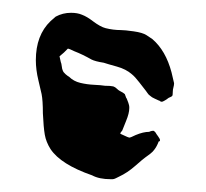

<svg xmlns="http://www.w3.org/2000/svg" viewBox="-20 -33 322 300"><path d="M166 243Q164 244 161 245.5Q158 247 156 247H153Q135 247 124 241Q75 224 59 200Q52 189 50 177.5Q48 166 47 144Q47 124 45 114Q44 109 40 92.5Q36 76 36 61Q36 22 59 0L67 -7Q78 -13 91 -13Q101 -13 108 -10Q116 -7 125 0Q137 9 145 11Q157 14 169 14Q175 14 189 16Q203 18 209 22Q209 22 218 28Q239 46 248 80L252 97Q252 100 251 103.5Q250 107 250 110Q250 116 249 117Q248 118 245.5 119Q243 120 242 121Q241 122 237.5 124Q234 126 233 126Q231 126 230 125Q229 124 228 124Q226 123 221.5 121Q217 119 215 117Q212 115 210.5 112.5Q209 110 208 109Q204 104 197.5 95.5Q191 87 186 83Q177 75 162.5 71Q148 67 142 65Q129 63 123 60Q109 52 96 47Q88 43 86 43L80 49L73 55L75 64Q76 66 76.5 70.5Q77 75 78 77Q79 80 82.5 83Q86 86 88 87Q95 94 105.5 96.5Q116 99 127 99.5Q138 100 144 101Q153 101 157 102Q160 103 162.5 105.5Q165 108 167 109Q173 112 175 114Q176 116 176.5 118Q177 120 178 121Q179 123 180.5 127.5Q182 132 182 134V136Q182 144 177 156L171 171Q168 174 168 176L179 181L182 182Q184 182 192 178Q204 173 213 173Q215 172 217.5 171.5Q220 171 221 172Q221 172 223 174Q224 176 227 180Q230 184 230 186Q230 188 228 188Q225 196 221 201Q219 204 214.5 207.5Q210 211 207 213Q204 215 191.5 226Q179 237 166 243Z"/></svg>

Font: Rubik-Burned
Style: Regular
Weight: 400
Designer: NaN (generative design), Hubert & Fischer (Rubik source font outlines)
Foundry: NaN, Hubert & Fischer
Version: Version 1.000